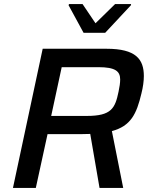

<svg xmlns="http://www.w3.org/2000/svg" viewBox="-20 -929 737 949"><path d="M319 -903 393 -767H500L627 -903L628 -909H549L452 -814L388 -909H321ZM191 -688 44 0H157L215 -266H380C396 -266 411 -267 426 -267L472 0H589L533 -281C626 -306 655 -365 679 -467C687 -498 691 -529 691 -553C691 -636 652 -688 507 -688ZM409 -356H233L285 -597H466C550 -597 574 -577 574 -536C574 -520 571 -499 566 -476C549 -394 531 -356 409 -356Z"/></svg>

Font: Saira UNSAM Medium Italic
Style: Regular
Weight: 500
Italic angle: -12°
Designer: Hector Gatti with collaboration of the Omnibus-Type team
Foundry: Omnibus-Type
Version: Version 0.072;PS 000.072;hotconv 1.0.88;makeotf.lib2.5.64775